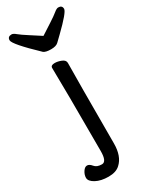

<svg xmlns="http://www.w3.org/2000/svg" viewBox="-235 -788 805 1009"><g transform="rotate(-30 167.5 -283.5)"><path d="M-4.9 113.8Q-4.9 95.7 6.6 77.9Q18.1 60.1 32 60.1Q45.9 60.1 59.6 77.1Q73.2 94.2 104 94.2Q132.8 94.2 132.8 30.8Q132.8 -364.3 129.9 -475.1Q129.9 -491.2 153.8 -491.2Q172.9 -491.2 193.8 -482.7Q214.8 -474.1 214.8 -457Q212.9 -364.3 212.9 29.8Q212.9 107.9 171.9 145Q147.9 168 102.1 168Q56.2 168 25.6 151.4Q-4.9 134.8 -4.9 113.8ZM174.8 -563Q142.6 -563 129.9 -573.2Q8.8 -688.5 8.8 -712.9Q8.8 -734.9 33.2 -734.9Q43 -734.9 59.1 -721.4Q75.2 -708 109.1 -686.5Q143.1 -665 174.8 -644Q207 -665 240.5 -686.5Q273.9 -708 290 -721.4Q306.2 -734.9 315.9 -734.9Q339.8 -734.9 339.8 -712.9Q339.8 -692.9 252 -607.9Q231.9 -588.9 218.8 -575.9Q205.6 -563 174.8 -563Z"/></g></svg>

Font: LXGW WenKai Screen R
Style: Regular
Weight: 400
Designer: Fontworks Inc.
Version: Version 1.235;May 31, 2022